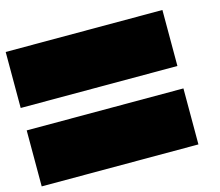

<svg xmlns="http://www.w3.org/2000/svg" viewBox="-89 -914 949 828"><g transform="rotate(-15 385.5 -500.0)"><path d="M0 -199.7V-449.7H699.7V-199.7ZM0 -549.8V-799.8H699.7V-549.8Z"/></g></svg>

Font: Minecraft five bold
Style: Regular
Weight: 400
Designer: AngelloENF2
Foundry: https://fontstruct.com
Version: Version 1.0